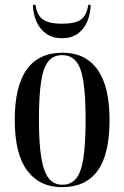

<svg xmlns="http://www.w3.org/2000/svg" viewBox="-20 -764 514 794"><path d="M236 10Q144 10 92.5 -58.5Q41 -127 41 -268Q41 -546 239 -546Q333 -546 383 -476.5Q433 -407 433 -268Q433 -125 383.5 -57.5Q334 10 236 10ZM238 0Q274 0 295 -26Q316 -52 325 -111Q334 -170 334 -268Q334 -368 325 -426.5Q316 -485 294.5 -510.5Q273 -536 237 -536Q201 -536 180 -510.5Q159 -485 150 -426.5Q141 -368 141 -268Q141 -169 151 -110.5Q161 -52 182 -26Q203 0 238 0ZM237 -606Q197 -606 170.5 -625Q144 -644 130.5 -675.5Q117 -707 116 -744H127Q132 -703 156 -684.5Q180 -666 237 -666Q293 -666 316 -684Q339 -702 345 -744H355Q354 -707 341 -675.5Q328 -644 302 -625Q276 -606 237 -606Z"/></svg>

Font: Noto Serif Display ExtraCondensed Medium
Style: Regular
Weight: 500
Width: 2
Designer: Monotype Design Team
Foundry: Monotype Imaging Inc.
Version: Version 2.009